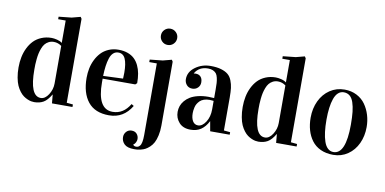

<svg xmlns="http://www.w3.org/2000/svg" viewBox="-87 -1001 3020 1505"><g transform="rotate(10 1423.5 -248.5)"><path d="M340.8 -69.3H339.8Q311.5 -21 280.8 -3.2Q250 14.6 207 14.6Q195.8 14.6 183.1 12.2Q170.4 9.8 153.8 2.7Q137.2 -4.4 121.8 -15.4Q106.4 -26.4 91.3 -45.9Q76.2 -65.4 64.9 -90.3Q53.7 -115.2 46.9 -152.1Q40 -189 40 -232.9Q40 -275.4 47.9 -314.5Q55.7 -353.5 72.8 -388.4Q89.8 -423.3 114.7 -449Q139.6 -474.6 176 -489.7Q212.4 -504.9 256.3 -504.9Q274.9 -504.9 300 -498.8Q325.2 -492.7 340.3 -480V-658.2H280.3V-678.2L382.3 -689L451.2 -707L460.4 -692.9V-24.9L510.3 -20V0H347.2ZM340.3 -156.7V-456.1Q312.5 -477.1 278.3 -477.1Q255.9 -477.1 238 -467.8Q220.2 -458.5 208.5 -444.3Q196.8 -430.2 188.5 -408.4Q180.2 -386.7 175.8 -366.7Q171.4 -346.7 168.7 -320.8Q166 -294.9 165.5 -277.3Q165 -259.8 165 -237.8Q165 -26.4 252.4 -26.4Q287.1 -26.4 313.7 -67.9Q340.3 -109.4 340.3 -156.7Z M977.5 -272 964.4 -259.8H704.6V-230Q704.6 -17.1 825.7 -17.1Q911.6 -17.1 962.9 -103L981.9 -91.3Q918.9 14.6 802.7 14.6Q690.4 14.6 635 -54.7Q579.6 -124 579.6 -245.1Q579.6 -283.2 586.9 -319.6Q594.2 -356 610.8 -389.6Q627.4 -423.3 651.4 -448.7Q675.3 -474.1 710.7 -489.5Q746.1 -504.9 789.1 -504.9Q829.6 -504.9 861.8 -493.4Q894 -481.9 915.5 -461.4Q937 -440.9 951.2 -411.4Q965.3 -381.8 971.4 -347.4Q977.5 -313 977.5 -272ZM791 -482.9Q767.6 -482.9 750.7 -467.5Q733.9 -452.1 724.6 -423.3Q715.3 -394.5 710.7 -360.6Q706.1 -326.7 704.6 -281.7L862.3 -288.1Q863.8 -313 863.8 -335.9Q863.8 -406.7 846.9 -444.8Q830.1 -482.9 791 -482.9Z M1102.1 119.6V-451.2H1042V-471.2L1144 -481.9L1213.4 -500L1222.2 -485.8V22Q1222.2 65.9 1214.1 101.6Q1206.1 137.2 1194.1 159.7Q1182.1 182.1 1164.3 198.5Q1146.5 214.8 1131.1 222.9Q1115.7 231 1096.2 235.6Q1076.7 240.2 1066.2 241Q1055.7 241.7 1043 241.7Q988.8 241.7 965.1 218.8Q941.4 195.8 941.4 162.6Q941.4 137.7 958 119.6Q974.6 101.6 1000 101.6Q1026.9 101.6 1041.5 118.7Q1056.2 135.7 1056.2 159.7Q1056.2 171.4 1049.6 185.5Q1043 199.7 1031.2 206.5V208.5Q1038.1 219.7 1055.2 219.7Q1064 219.7 1070.6 217Q1077.1 214.4 1085.2 205.3Q1093.3 196.3 1097.7 174.6Q1102.1 152.8 1102.1 119.6ZM1095.7 -673.3Q1095.7 -700.2 1114.5 -719Q1133.3 -737.8 1160.2 -737.8Q1187 -737.8 1206.1 -719Q1225.1 -700.2 1225.1 -673.3Q1225.1 -646.5 1206.3 -627.4Q1187.5 -608.4 1160.2 -608.4Q1133.3 -608.4 1114.5 -627.2Q1095.7 -646 1095.7 -673.3Z M1446.8 -116.2Q1446.8 -77.1 1461.4 -53Q1476.1 -28.8 1504.4 -28.8Q1537.6 -28.8 1564.7 -70.3Q1591.8 -111.8 1591.8 -171.9V-239.3Q1572.3 -241.7 1560.1 -241.7Q1534.7 -241.7 1514.9 -234.9Q1495.1 -228 1483.4 -216.3Q1471.7 -204.6 1463.9 -191.7Q1456.1 -178.7 1452.6 -163.1Q1449.2 -147.5 1448 -137.2Q1446.8 -127 1446.8 -116.2ZM1592.8 -77.1H1591.8Q1567.9 -30.8 1533.9 -8.1Q1500 14.6 1451.7 14.6Q1392.1 14.6 1360.4 -21Q1328.6 -56.6 1328.6 -106Q1328.6 -129.9 1336.2 -152.1Q1343.8 -174.3 1360.8 -194.8Q1377.9 -215.3 1402.8 -230.5Q1427.7 -245.6 1464.6 -254.6Q1501.5 -263.7 1546.4 -263.7Q1570.3 -263.7 1591.8 -261.7V-329.1Q1591.8 -361.3 1590.6 -381.3Q1589.4 -401.4 1584.5 -422.6Q1579.6 -443.8 1570.6 -455.3Q1561.5 -466.8 1545.2 -474.4Q1528.8 -481.9 1505.4 -481.9Q1434.1 -481.9 1401.4 -425.8V-423.8Q1409.2 -425.3 1416.5 -425.3Q1441.9 -425.3 1456.5 -409.7Q1471.2 -394 1471.2 -364.7Q1471.2 -339.4 1453.6 -322Q1436 -304.7 1409.7 -304.7Q1380.9 -304.7 1364.3 -324.2Q1347.7 -343.8 1347.7 -370.1Q1347.7 -427.7 1400.6 -466.3Q1453.6 -504.9 1522.5 -504.9Q1571.3 -504.9 1605.7 -494.6Q1640.1 -484.4 1660.6 -467.5Q1681.2 -450.7 1692.6 -421.6Q1704.1 -392.6 1707.8 -362.3Q1711.4 -332 1711.4 -288.1V-24.9L1761.7 -20V0H1606.4Z M2125 -69.3H2124Q2095.7 -21 2064.9 -3.2Q2034.2 14.6 1991.2 14.6Q1980 14.6 1967.3 12.2Q1954.6 9.8 1938 2.7Q1921.4 -4.4 1906 -15.4Q1890.6 -26.4 1875.5 -45.9Q1860.4 -65.4 1849.1 -90.3Q1837.9 -115.2 1831.1 -152.1Q1824.2 -189 1824.2 -232.9Q1824.2 -275.4 1832 -314.5Q1839.8 -353.5 1856.9 -388.4Q1874 -423.3 1898.9 -449Q1923.8 -474.6 1960.2 -489.7Q1996.6 -504.9 2040.5 -504.9Q2059.1 -504.9 2084.2 -498.8Q2109.4 -492.7 2124.5 -480V-658.2H2064.5V-678.2L2166.5 -689L2235.4 -707L2244.6 -692.9V-24.9L2294.4 -20V0H2131.3ZM2124.5 -156.7V-456.1Q2096.7 -477.1 2062.5 -477.1Q2040 -477.1 2022.2 -467.8Q2004.4 -458.5 1992.7 -444.3Q1981 -430.2 1972.7 -408.4Q1964.4 -386.7 1960 -366.7Q1955.6 -346.7 1952.9 -320.8Q1950.2 -294.9 1949.7 -277.3Q1949.2 -259.8 1949.2 -237.8Q1949.2 -26.4 2036.6 -26.4Q2071.3 -26.4 2097.9 -67.9Q2124.5 -109.4 2124.5 -156.7Z M2588.4 -504.9Q2642.1 -504.9 2685.3 -482.7Q2728.5 -460.4 2754.6 -423.3Q2780.8 -386.2 2794.7 -340.6Q2808.6 -294.9 2808.6 -245.1Q2808.6 -173.3 2781.2 -114.3Q2753.9 -55.2 2702.9 -20.3Q2651.9 14.6 2587.4 14.6Q2530.3 14.6 2486.6 -5.6Q2442.9 -25.9 2416.3 -61.8Q2389.6 -97.7 2376.5 -143.1Q2363.3 -188.5 2363.3 -242.2Q2363.3 -315.9 2391.8 -376Q2420.4 -436 2471.9 -470.5Q2523.4 -504.9 2588.4 -504.9ZM2585.4 -7.3Q2683.6 -7.3 2683.6 -242.2Q2683.6 -301.3 2679 -343.8Q2674.3 -386.2 2663.3 -418.7Q2652.3 -451.2 2632.8 -467Q2613.3 -482.9 2585.4 -482.9Q2559.6 -482.9 2540.5 -465.3Q2521.5 -447.8 2510.3 -415.5Q2499 -383.3 2493.7 -341.8Q2488.3 -300.3 2488.3 -248Q2488.3 -193.8 2493.7 -151.1Q2499 -108.4 2510.3 -75.4Q2521.5 -42.5 2540.5 -24.9Q2559.6 -7.3 2585.4 -7.3Z"/></g></svg>

Font: VidalokaRegular
Style: Regular
Weight: 400
Designer: Cyreal (www.cyreal.org)
Foundry: Cyreal (www.cyreal.org)
Version: Version 1.000